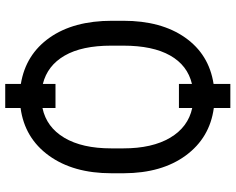

<svg xmlns="http://www.w3.org/2000/svg" viewBox="-102 -713 884 720"><g transform="rotate(-90 340.0 -353.0)"><path d="M622.1 -332.5Q622.1 -190.4 559.1 -100.8Q496.1 -11.2 385.3 5.9V68.8H294.9V6.8Q183.1 -8.3 116.9 -98.4Q50.8 -188.5 50.3 -330.6V-377.4Q50.3 -520 116.2 -611.3Q182.1 -702.6 294.9 -717.8V-775.4H385.3V-716.8Q495.6 -698.7 558.8 -608.9Q622.1 -519 622.1 -375ZM528.8 -378.4Q528.8 -487.8 491.5 -552.5Q454.1 -617.2 385.3 -634.3V-586.9H294.9V-635.7Q223.1 -620.6 183.3 -553.7Q143.6 -486.8 143.6 -377.9V-332.5Q143.6 -224.1 183.6 -156.7Q223.6 -89.4 294.9 -74.2V-124H385.3V-75.2Q455.1 -91.8 491.9 -157Q528.8 -222.2 528.8 -332.5Z"/></g></svg>

Font: Roboto-ThirdPerson-AD3FC
Style: ThirdPerson-AD3FC
Weight: 400
Designer: Google
Version: Version 2.137; 2017